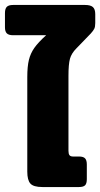

<svg xmlns="http://www.w3.org/2000/svg" viewBox="-34 -754 405 774"><path d="M76 -62V-443Q76 -486 82.5 -512.5Q89 -539 104.5 -561Q120 -583 152 -612H19Q1 -612 -6.5 -619.5Q-14 -627 -14 -644V-701Q-14 -719 -6.5 -726.5Q1 -734 19 -734H309Q331 -734 340.5 -725.5Q350 -717 350 -697V-661Q350 -646 346 -638Q342 -630 332 -619L274 -559Q254 -539 248 -517Q242 -495 242 -448V-146Q242 -134 246 -128.5Q250 -123 261 -123H285Q302 -123 309 -115.5Q316 -108 316 -91V-32Q316 -14 309 -7Q302 0 284 0H137Q101 0 88.5 -14Q76 -28 76 -62Z"/></svg>

Font: Mitr Medium
Style: Regular
Weight: 500
Designer: Thanarat Vachiruckul
Foundry: Cadson Demak
Version: Version 1.002